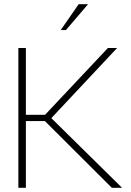

<svg xmlns="http://www.w3.org/2000/svg" viewBox="-20 -900 628 920"><path d="M68 -670V0H104V-320H195L516 0H565L226 -334L541 -670H497L196 -350H104V-670ZM271 -756H296L402 -880H357Z"/></svg>

Font: LT Wave Alt Thin
Style: Regular
Weight: 100
Designer: Daniel Lyons
Version: Version 2.5 (Glyphs App)